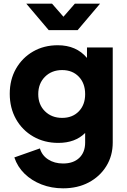

<svg xmlns="http://www.w3.org/2000/svg" viewBox="-20 -804 688 1044"><path d="M323 220Q402 220 462.5 188Q523 156 558 99.5Q593 43 593 -29V-546H453V-489Q395 -558 294 -558Q219 -558 160 -524Q101 -490 67 -430.5Q33 -371 33 -294Q33 -217 67 -156.5Q101 -96 161 -61.5Q221 -27 297 -27Q389 -27 443 -81V-29Q443 24 411 54.5Q379 85 323 85Q276 85 242 63Q208 41 197 3L58 52Q75 103 113.5 140.5Q152 178 206 199Q260 220 323 220ZM318 -163Q261 -163 224.5 -199Q188 -235 188 -292Q188 -350 224.5 -386.5Q261 -423 318 -423Q374 -423 408.5 -387Q443 -351 443 -292Q443 -234 408.5 -198.5Q374 -163 318 -163ZM245 -640H402L524 -784H387L325 -713L263 -784H123Z"/></svg>

Font: Plus Jakarta Sans ExtraBold
Style: Regular
Weight: 800
Designer: Gumpita Rahayu
Foundry: Tokotype
Version: Version 2.004; ttfautohint (v1.8.3)